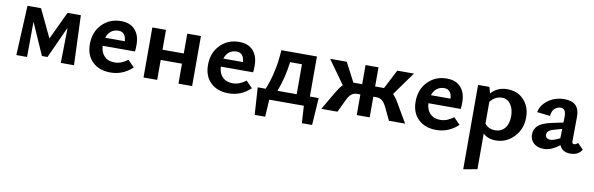

<svg xmlns="http://www.w3.org/2000/svg" viewBox="-49 -865 4919 1591"><g transform="rotate(10 2410.5 -70.0)"><path d="M548 0H437L442 -297L320 -29H273L155 -297L153 0H63L83 -418H197L309 -183L420 -418H532Z M985 -123 1039 -68Q960 7 854 7Q761 7 704 -47Q647 -101 647 -196Q647 -298 710.5 -363Q774 -428 870 -428Q947 -428 988 -382Q1029 -336 1029 -258Q1029 -220 1026 -200H754Q757 -144 788.5 -112.5Q820 -81 874 -81Q931 -81 985 -123ZM862 -346Q826 -346 800 -325.5Q774 -305 763 -269H928Q923 -346 862 -346Z M1427 -421H1542V0H1427V-168H1248V0H1133V-421H1248V-254H1427Z M1979 -123 2033 -68Q1954 7 1848 7Q1755 7 1698 -47Q1641 -101 1641 -196Q1641 -298 1704.5 -363Q1768 -428 1864 -428Q1941 -428 1982 -382Q2023 -336 2023 -258Q2023 -220 2020 -200H1748Q1751 -144 1782.5 -112.5Q1814 -81 1868 -81Q1925 -81 1979 -123ZM1856 -346Q1820 -346 1794 -325.5Q1768 -305 1757 -269H1922Q1917 -346 1856 -346Z M2518 -84H2592L2577 145H2491L2482 0H2191L2182 145H2094L2079 -84H2146Q2172 -147 2187.5 -211.5Q2203 -276 2208.5 -317Q2214 -358 2219 -421H2518ZM2245 -84H2407V-336H2307Q2291 -201 2245 -84Z M3193 -224Q3217 -202 3247 -149L3334 0H3198L3149 -103Q3130 -143 3110 -158.5Q3090 -174 3062 -174H3036V0H2927V-174H2901Q2873 -174 2853 -158.5Q2833 -143 2814 -103L2765 0H2629L2716 -149Q2748 -202 2770 -224L2629 -421H2769L2853 -260H2862H2927V-421H3036V-260H3101H3111L3194 -421H3334Z M3726 -123 3780 -68Q3701 7 3595 7Q3502 7 3445 -47Q3388 -101 3388 -196Q3388 -298 3451.5 -363Q3515 -428 3611 -428Q3688 -428 3729 -382Q3770 -336 3770 -258Q3770 -220 3767 -200H3495Q3498 -144 3529.5 -112.5Q3561 -81 3615 -81Q3672 -81 3726 -123ZM3603 -346Q3567 -346 3541 -325.5Q3515 -305 3504 -269H3669Q3664 -346 3603 -346Z M4120 -428Q4207 -428 4260 -370.5Q4313 -313 4313 -224Q4313 -126 4249.5 -59.5Q4186 7 4096 7Q4031 7 3990 -32V268L3874 289V-421H3969L3984 -369Q4037 -428 4120 -428ZM4077 -75Q4129 -75 4159 -112Q4189 -149 4189 -213Q4189 -272 4162 -311.5Q4135 -351 4089 -351Q4031 -351 3990 -299V-115Q4023 -75 4077 -75Z M4773 -92 4821 -44Q4795 7 4723 7Q4656 7 4633 -48Q4563 7 4502 7Q4448 7 4416.5 -21Q4385 -49 4385 -94Q4385 -138 4415.5 -168Q4446 -198 4523 -215L4625 -237L4626 -285Q4627 -354 4582 -354Q4554 -354 4531.5 -334Q4509 -314 4506 -271L4395 -284Q4408 -347 4466 -388Q4524 -429 4601 -429Q4729 -429 4727 -301L4725 -96Q4725 -75 4741 -75Q4761 -75 4773 -92ZM4542 -77Q4568 -77 4622 -104V-117L4624 -183L4550 -162Q4500 -147 4500 -113Q4500 -97 4511.5 -87Q4523 -77 4542 -77Z"/></g></svg>

Font: EauTest
Style: Bold
Weight: 700
Designer: Christian Thalmann (Catharsis Fonts)
Version: Version 0.001;PS 000.001;hotconv 1.0.88;makeotf.lib2.5.64775